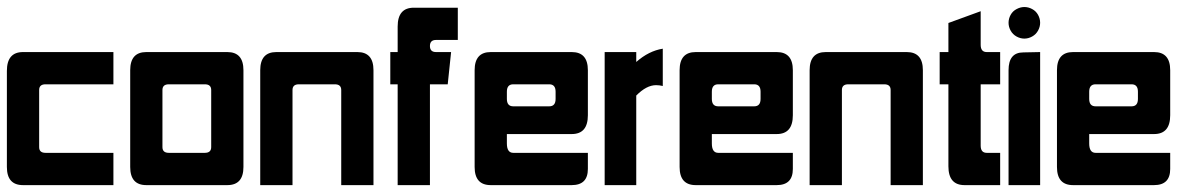

<svg xmlns="http://www.w3.org/2000/svg" viewBox="-20 -538 3470 558"><path d="M309.6 -293H112.3Q93.8 -293 93.8 -276.4V-110.4Q93.8 -93.8 112.3 -93.8H309.6V0H46.9Q0 0 0 -52.7V-332Q0 -386.7 46.9 -386.7H309.6Z M575.2 -293H470.7Q452.1 -293 452.1 -276.4V-110.4Q452.1 -93.8 470.7 -93.8H575.2Q593.8 -93.8 593.8 -110.4V-276.4Q593.8 -293 575.2 -293ZM640.6 0H405.3Q358.4 0 358.4 -52.7V-334Q358.4 -386.7 405.3 -386.7H640.6Q687.5 -386.7 687.5 -334V-52.7Q687.5 0 640.6 0Z M830.1 0H736.3V-334Q736.3 -386.7 783.2 -386.7H1018.6Q1065.4 -386.7 1065.4 -334V0H971.7V-276.4Q971.7 -293 953.1 -293H848.6Q830.1 -293 830.1 -276.4Z M1135.7 -386.7V-460.9Q1135.7 -515.6 1182.6 -515.6H1310.5V-421.9H1247.1Q1229.5 -421.9 1229.5 -404.3Q1229.5 -386.7 1247.1 -386.7H1291L1281.2 -293H1229.5V0H1135.7V-293H1114.3V-386.7Z M1359.4 -334Q1359.4 -386.7 1406.2 -386.7H1641.6Q1688.5 -386.7 1688.5 -334V-203.1Q1688.5 -148.4 1641.6 -148.4H1453.1V-121.1Q1453.1 -93.8 1471.7 -93.8H1688.5V-46.9Q1688.5 0 1641.6 0H1406.2Q1359.4 0 1359.4 -52.7ZM1576.2 -293H1471.7Q1453.1 -293 1453.1 -271.5V-250.5Q1453.1 -229 1471.7 -229H1576.2Q1594.7 -229 1594.7 -250.5V-271.5Q1594.7 -293 1576.2 -293Z M1829.1 -260.3V0H1737.3V-386.7H1829.1V-357.9Q1865.7 -390.1 1906.2 -396.5V-288.1Q1896 -290.5 1886.7 -290.5Q1858.9 -290.5 1829.1 -260.3Z M1955.1 -334Q1955.1 -386.7 2002 -386.7H2237.3Q2284.2 -386.7 2284.2 -334V-203.1Q2284.2 -148.4 2237.3 -148.4H2048.8V-121.1Q2048.8 -93.8 2067.4 -93.8H2284.2V-46.9Q2284.2 0 2237.3 0H2002Q1955.1 0 1955.1 -52.7ZM2171.9 -293H2067.4Q2048.8 -293 2048.8 -271.5V-250.5Q2048.8 -229 2067.4 -229H2171.9Q2190.4 -229 2190.4 -250.5V-271.5Q2190.4 -293 2171.9 -293Z M2426.8 0H2333V-334Q2333 -386.7 2379.9 -386.7H2615.2Q2662.1 -386.7 2662.1 -334V0H2568.4V-276.4Q2568.4 -293 2549.8 -293H2445.3Q2426.8 -293 2426.8 -276.4Z M2736.3 -293H2710.9V-386.7H2736.3V-471.2L2830.1 -505.4V-407.7Q2830.1 -386.7 2847.7 -386.7H2886.7V-293H2830.1V-114.7Q2830.1 -93.8 2847.7 -93.8H2886.7V0H2783.2Q2736.3 0 2736.3 -54.7Z M2911.1 0V-334Q2911.1 -385.7 2954.1 -385.7L3002.9 -386.7V0ZM2957 -517.6Q2968.8 -517.6 2979.7 -511.7Q2990.7 -505.9 2996.8 -494.9Q3002.9 -483.9 3002.9 -471.7Q3002.9 -460 2996.8 -449Q2990.7 -438 2979.7 -431.9Q2968.8 -425.8 2957 -425.8Q2945.3 -425.8 2934.3 -431.9Q2923.3 -438 2917.2 -449Q2911.1 -460 2911.1 -471.7Q2911.1 -483.9 2917.2 -494.9Q2923.3 -505.9 2934.6 -511.7Q2945.8 -517.6 2957 -517.6Z M3051.8 -334Q3051.8 -386.7 3098.6 -386.7H3334Q3380.9 -386.7 3380.9 -334V-203.1Q3380.9 -148.4 3334 -148.4H3145.5V-121.1Q3145.5 -93.8 3164.1 -93.8H3380.9V-46.9Q3380.9 0 3334 0H3098.6Q3051.8 0 3051.8 -52.7ZM3268.6 -293H3164.1Q3145.5 -293 3145.5 -271.5V-250.5Q3145.5 -229 3164.1 -229H3268.6Q3287.1 -229 3287.1 -250.5V-271.5Q3287.1 -293 3268.6 -293Z"/></svg>

Font: Aswaq
Style: Regular
Weight: 400
Designer: Husham Jawad
Version: Version 1.000;November 3, 2021;FontCreator 14.0.0.2814 32-bi